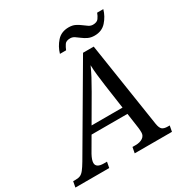

<svg xmlns="http://www.w3.org/2000/svg" viewBox="-257 -1056 1163 1214"><g transform="rotate(-30 324.5 -449.5)"><path d="M-56 0 -48 -42H-29Q-9 -42 4.5 -48Q18 -54 31.5 -71Q45 -88 64 -120L412 -714H490L585 -95Q590 -64 602.5 -53Q615 -42 644 -42H657L649 0H377L385 -42H408Q440 -42 460 -55.5Q480 -69 480 -93Q480 -101 479.5 -110.5Q479 -120 478 -127L462 -239H200L139 -134Q120 -99 120 -78Q120 -42 176 -42H199L191 0ZM336 -473 229 -289H455L430 -464Q424 -508 419.5 -547Q415 -586 414 -622Q398 -586 380.5 -553Q363 -520 336 -473ZM531 -771Q504 -771 484 -780.5Q464 -790 448 -802.5Q432 -815 417.5 -824.5Q403 -834 387 -834Q357 -834 346 -817.5Q335 -801 327 -781H282Q295 -827 327 -863Q359 -899 413 -899Q440 -899 459.5 -889.5Q479 -880 495 -867.5Q511 -855 525.5 -845.5Q540 -836 556 -836Q585 -836 597 -852.5Q609 -869 616 -889H661Q648 -843 616 -807Q584 -771 531 -771Z"/></g></svg>

Font: NotoSerif-Italic
Style: Regular
Weight: 400
Italic angle: -12°
Designer: Monotype Design Team
Foundry: Monotype Imaging Inc.
Version: Version 2.007; ttfautohint (v1.8) -l 8 -r 50 -G 200 -x 14 -D